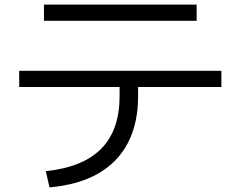

<svg xmlns="http://www.w3.org/2000/svg" viewBox="-20 -765 1040 830"><path d="M178 -25Q339 -42 418 -122.5Q497 -203 497 -349V-389H63V-459H937V-389H577V-349Q577 -232 533 -147.5Q489 -63 404 -14.5Q319 34 194 45ZM170 -675V-745H830V-675Z"/></svg>

Font: M PLUS 2 Thin
Style: Regular
Weight: 400
Version: Version 1.001